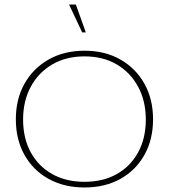

<svg xmlns="http://www.w3.org/2000/svg" viewBox="-20 -818 746 848"><path d="M353 10Q263 10 194.5 -28Q126 -66 88 -134Q50 -202 50 -291Q50 -380 88 -448Q126 -516 194.5 -555Q263 -594 353 -594Q444 -594 512 -555Q580 -516 618 -448Q656 -380 656 -291Q656 -202 618 -134Q580 -66 512 -28Q444 10 353 10ZM353 -15Q435 -15 495.5 -49Q556 -83 590 -145Q624 -207 624 -290Q624 -372 590 -435Q556 -498 495.5 -533.5Q435 -569 353 -569Q272 -569 211 -533.5Q150 -498 116 -435Q82 -372 82 -290Q82 -207 116 -145Q150 -83 211 -49Q272 -15 353 -15ZM343 -675 285 -798H315L359 -675Z"/></svg>

Font: Rokkitt Thin
Style: Regular
Weight: 250
Version: Version 3.103